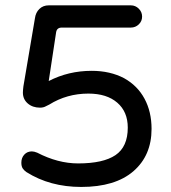

<svg xmlns="http://www.w3.org/2000/svg" viewBox="-20 -703 653 733"><path d="M81.1 -45.9Q71.3 -52.7 66.4 -60.5Q61.5 -68.4 61.5 -82Q61.5 -100.6 72.8 -112.8Q84 -125 101.6 -125Q110.4 -125 122.1 -120.1Q201.2 -79.1 278.3 -79.1Q374 -79.1 420.9 -110.8Q467.8 -142.6 467.8 -215.8Q467.8 -276.4 427.7 -311Q387.7 -345.7 317.4 -345.7Q235.4 -345.7 168 -303.7L156.2 -297.9Q146.5 -292 132.8 -292Q104.5 -292 85.9 -308.1Q67.4 -324.2 67.4 -349.6Q67.4 -357.4 69.3 -373L113.3 -632.8Q116.2 -655.3 130.4 -668.9Q144.5 -682.6 166 -682.6H479.5Q497.1 -682.6 509.8 -669.9Q522.5 -657.2 522.5 -639.6Q522.5 -622.1 509.8 -609.9Q497.1 -597.7 479.5 -597.7H215.8Q197.3 -597.7 194.3 -580.1L166 -393.6Q241.2 -432.6 330.1 -432.6Q400.4 -432.6 454.1 -404.3Q504.9 -376 531.7 -326.2Q558.6 -276.4 558.6 -210.9Q558.6 -109.4 489.3 -49.3Q419.9 10.7 290 10.7Q170.9 10.7 81.1 -45.9Z"/></svg>

Font: FakePearl
Style: Regular
Weight: 400
Version: Version 1.2